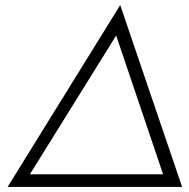

<svg xmlns="http://www.w3.org/2000/svg" viewBox="-20 -737 747 757"><path d="M98 -50H623L438 -597ZM10 0 454 -717 698 0Z"/></svg>

Font: Lexend ExtLt
Style: Italic
Weight: 250
Italic angle: -8.13011°
Designer: Bonnie Shaver-Troup, Thomas Jockin
Foundry: Lexend
Version: Version 1.007